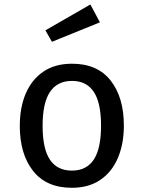

<svg xmlns="http://www.w3.org/2000/svg" viewBox="-20 -844 655 876"><path d="M308.7 -553.3Q424.6 -553.3 484.9 -476.4Q545.1 -399.5 545.1 -270.8Q545.1 -187.2 517.7 -123.1Q490.3 -59 437.4 -23.1Q384.6 12.8 307.7 12.8Q191.8 12.8 131 -64.1Q70.3 -141 70.3 -269.7Q70.3 -353.8 97.7 -417.7Q125.1 -481.5 178.2 -517.4Q231.3 -553.3 308.7 -553.3ZM308.7 -474.9Q242.1 -474.9 208.2 -424.9Q174.4 -374.9 174.4 -269.7Q174.4 -165.6 207.7 -115.6Q241 -65.6 307.7 -65.6Q374.4 -65.6 407.7 -115.6Q441 -165.6 441 -270.8Q441 -375.4 407.7 -425.1Q374.4 -474.9 308.7 -474.9ZM392.3 -823.6 435.9 -742.1 216.9 -653.3 187.2 -705.6Z"/></svg>

Font: Fira Code Retina
Style: Regular
Weight: 450
Monospace: yes
Designer: Carrois Corporate, Edenspiekermann AG, Nikita Prokopov
Foundry: Carrois Corporate, Edenspiekermann AG, Nikita Prokopov
Version: Version 6.002